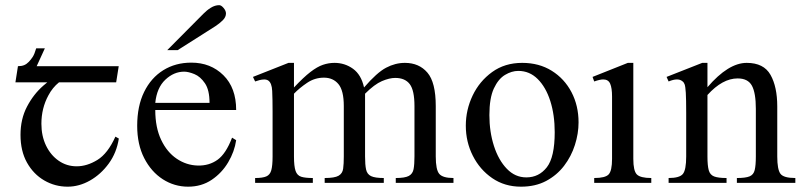

<svg xmlns="http://www.w3.org/2000/svg" viewBox="-20 -701 3108 736"><path d="M120.6 -447.3H435.1L425.3 -385.3H206.1Q181.2 -365.2 165.5 -335.4Q138.7 -286.1 138.7 -226.6Q138.7 -179.7 156.5 -142.8Q174.3 -106 205.1 -84.7Q235.8 -63.5 273.9 -63.5Q313.5 -63.5 353.3 -87.9Q393.1 -112.3 422.4 -177.2L435.5 -169.9Q427.2 -115.7 397 -74.2Q366.7 -32.7 325 -9Q283.2 14.6 239.3 14.6Q190.9 14.6 149.7 -9.3Q108.4 -33.2 83.5 -77.6Q58.6 -122.1 58.6 -184.1Q58.6 -244.6 83.5 -292.2Q108.4 -339.8 146 -372.6Q153.3 -379.4 161.1 -385.3H39.1L48.8 -447.3Q62.5 -447.3 72.3 -451.2Q82 -455.1 90.6 -464.1Q99.1 -473.1 105.7 -483.4Q112.3 -493.7 118.7 -515.6H151.9Z M869.6 -173.3 885.3 -163.6Q878.9 -119.6 854.7 -78.9Q830.6 -38.1 791.5 -11.7Q752.4 14.6 701.2 14.6Q648.4 14.6 604 -13.9Q559.6 -42.5 532.7 -95Q505.9 -147.5 505.9 -218.8Q505.9 -294.4 532.5 -348.6Q559.1 -402.8 606 -431.9Q652.8 -460.9 713.4 -460.9Q787.6 -460.9 836.4 -412.6Q885.3 -364.3 885.3 -279.3H575.2Q575.2 -212.4 597.7 -165Q620.1 -117.7 657.5 -92.5Q694.8 -67.4 738.3 -66.4Q781.7 -65.4 814 -88.6Q846.2 -111.8 869.6 -173.3ZM575.2 -306.6H783.2Q783.2 -356 765.6 -381.8Q748 -407.7 725.1 -417Q702.1 -426.3 686 -426.3Q646.5 -426.3 613.8 -395.5Q581.1 -364.7 575.2 -306.6ZM846.2 -649.4Q846.2 -635.3 833.7 -623Q821.3 -610.8 805.7 -600.6L661.1 -508.8H621.1L759.8 -648.4Q772.5 -661.6 788.3 -671.4Q804.2 -681.2 820.3 -681.2Q828.1 -681.2 837.2 -670.4Q846.2 -659.7 846.2 -649.4Z M1718.3 0H1497.1V-18.6Q1532.2 -18.6 1547.1 -26.6Q1562 -34.7 1565.4 -52.7Q1568.8 -70.8 1568.8 -101.1V-294.4Q1568.8 -354.5 1550.8 -378.4Q1532.7 -402.3 1495.1 -402.3Q1472.7 -402.3 1444.1 -390.1Q1415.5 -377.9 1379.4 -341.8V-101.1Q1379.4 -69.3 1383.3 -51.3Q1387.2 -33.2 1402.3 -25.9Q1417.5 -18.6 1451.2 -18.6V0H1224.6V-18.6Q1262.7 -18.6 1277.8 -27.3Q1293 -36.1 1295.4 -54.4Q1297.9 -72.8 1297.9 -101.1V-294.4Q1297.9 -354 1277.3 -378.7Q1256.8 -403.3 1221.7 -403.3Q1186.5 -403.3 1157 -383.3Q1127.4 -363.3 1106.9 -341.8V-101.1Q1106.9 -63.5 1113 -45.9Q1119.1 -28.3 1134.8 -23.4Q1150.4 -18.6 1179.2 -18.6V0H958V-18.6Q986.3 -18.6 1000.7 -24.7Q1015.1 -30.8 1020 -48.6Q1024.9 -66.4 1024.9 -101.1V-272.5Q1024.9 -322.3 1023.4 -352.5Q1022 -382.8 1008.3 -392.3Q994.6 -401.9 958 -388.7L949.7 -406.2L1085.9 -460H1106.9V-365.7Q1143.6 -404.8 1169.9 -425Q1196.3 -445.3 1218 -452.6Q1239.7 -460 1262.2 -460Q1301.8 -460 1333.3 -437.3Q1364.7 -414.6 1375.5 -365.7Q1424.8 -422.9 1460 -441.4Q1495.1 -460 1532.2 -460Q1586.4 -460 1618.4 -422.6Q1650.4 -385.3 1650.4 -294.4V-101.1Q1650.4 -49.8 1664.1 -34.2Q1677.7 -18.6 1718.3 -18.6Z M2197.8 -231.9Q2197.8 -189 2183.8 -145.3Q2169.9 -101.6 2142.3 -65.4Q2114.7 -29.3 2073.5 -7.3Q2032.2 14.6 1977.1 14.6Q1914.6 14.6 1866.9 -18.1Q1819.3 -50.8 1792.5 -104Q1765.6 -157.2 1765.6 -219.2Q1765.6 -279.8 1791.7 -334.7Q1817.9 -389.6 1866.5 -424.8Q1915 -460 1981.9 -460Q2046.4 -460 2095 -429.7Q2143.6 -399.4 2170.7 -347.7Q2197.8 -295.9 2197.8 -231.9ZM2106.4 -194.3Q2106.4 -260.7 2089.4 -314Q2072.3 -367.2 2041 -398.2Q2009.8 -429.2 1966.8 -429.2Q1941.4 -429.2 1915.8 -413.8Q1890.1 -398.4 1873 -361.6Q1856 -324.7 1856 -259.8Q1856 -195.8 1873.5 -141.4Q1891.1 -86.9 1922.9 -54Q1954.6 -21 1997.6 -21Q2045.9 -21 2076.2 -59.8Q2106.4 -98.6 2106.4 -194.3Z M2476.6 0H2257.8V-18.6Q2300.3 -18.6 2313.2 -32.5Q2326.2 -46.4 2326.2 -91.8V-331.1Q2326.2 -363.3 2319.1 -379.9Q2312 -396.5 2292.5 -396.5Q2279.8 -396.5 2257.8 -388.7L2251.5 -406.2L2386.7 -460H2407.7V-91.8Q2407.7 -46.4 2421.1 -32.5Q2434.6 -18.6 2476.6 -18.6Z M3028.8 0H2804.7V-18.6Q2837.9 -18.6 2853.3 -24.9Q2868.7 -31.2 2873 -49.1Q2877.4 -66.9 2877.4 -101.1V-283.7Q2877.4 -344.7 2862.3 -372.6Q2847.2 -400.4 2807.6 -400.4Q2749.5 -400.4 2691.9 -336.9V-101.1Q2691.9 -66.4 2696.8 -48.6Q2701.7 -30.8 2717.3 -24.7Q2732.9 -18.6 2765.1 -18.6V0H2543V-18.6Q2585 -18.6 2597.7 -34.2Q2610.4 -49.8 2610.4 -101.1V-267.6Q2610.4 -320.8 2608.9 -345.5Q2607.4 -370.1 2604.2 -378.2Q2601.1 -386.2 2595.7 -389.6Q2579.1 -403.8 2543 -388.7L2535.2 -406.2L2671.9 -460H2691.9V-366.7Q2772 -460 2842.3 -460Q2907.7 -460 2933.6 -414.1Q2959.5 -368.2 2959.5 -293V-101.1Q2959.5 -51.3 2971.7 -34.9Q2983.9 -18.6 3028.8 -18.6Z"/></svg>

Font: BabelStone Englisc
Style: Regular
Weight: 400
Designer: Andrew West
Foundry: BabelStone
Version: Version 1.000 June 24, 2023